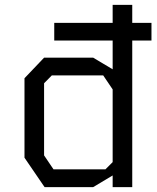

<svg xmlns="http://www.w3.org/2000/svg" viewBox="-20 -764 640 784"><path d="M440 -744H520V0H440V-47.5L360.5 0H162L80 -120V-444.5L160 -528.5H360.5L440 -481ZM160 -129.5 198.5 -72.5H410.5L440 -102V-399L401.5 -456H191.5L160 -424ZM598.5 -598.5H201.5V-670.5H598.5Z"/></svg>

Font: Kode Mono
Style: Regular
Weight: 400
Monospace: yes
Designer: Isa Ozler
Foundry: Kadena LLC
Version: Version 1.000;gftools[0.9.28]